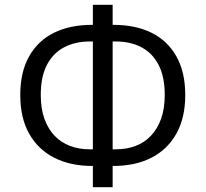

<svg xmlns="http://www.w3.org/2000/svg" viewBox="-20 -753 852 796"><path d="M365 23V-83L386 -65H362Q272 -65 205 -99Q138 -133 101 -198.5Q64 -264 64 -359Q64 -454 100.5 -519Q137 -584 203.5 -617Q270 -650 362 -650H386L365 -630V-733H447V-630L426 -650H450Q542 -650 608.5 -617Q675 -584 711.5 -519Q748 -454 748 -359Q748 -264 711 -198.5Q674 -133 607.5 -99Q541 -65 450 -65H426L447 -83V23ZM365 -113V-601L384 -581H351Q292 -581 246 -557Q200 -533 174.5 -484Q149 -435 149 -359Q149 -303 164 -261Q179 -219 206 -190.5Q233 -162 270.5 -148Q308 -134 351 -134H384ZM447 -113 428 -134H461Q505 -134 542 -148Q579 -162 606 -190.5Q633 -219 648 -261Q663 -303 663 -359Q663 -435 637.5 -484Q612 -533 566.5 -557Q521 -581 461 -581H428L447 -601Z"/></svg>

Font: Nunito Sans 10pt SemiCondensed
Style: Regular
Weight: 400
Width: 4
Designer: Vernon Adams
Foundry: Vernon Adams
Version: Version 3.101;gftools[0.9.27]